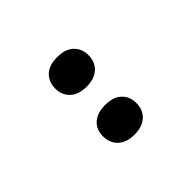

<svg xmlns="http://www.w3.org/2000/svg" viewBox="2 -924 496 496"><g transform="rotate(45 250.0 -676.0)"><path d="M108 -676Q108 -706 123 -721.5Q138 -737 162 -737Q186 -737 201 -721Q216 -705 216 -676Q216 -647 201 -631Q186 -615 162 -615Q138 -615 123 -630.5Q108 -646 108 -676ZM283 -676Q283 -706 298 -721.5Q313 -737 337 -737Q361 -737 376 -721Q391 -705 391 -676Q391 -647 376 -631Q361 -615 337 -615Q312 -615 297.5 -631Q283 -647 283 -676Z"/></g></svg>

Font: Noto Sans Arabic ExtCond SemBd
Style: Regular
Weight: 600
Width: 2
Designer: Monotype Design Team, Nadine Chahine, Nizar Qandah and Khaled Hosny
Foundry: Monotype Imaging Inc.
Version: Version 2.012; ttfautohint (v1.8.4.7-5d5b)